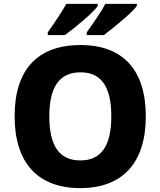

<svg xmlns="http://www.w3.org/2000/svg" viewBox="-20 -955 823 985"><path d="M225 -775H313C362 -810 465 -896 482 -925V-935H320C309 -914 267 -847 225 -789ZM425 -775H513C587 -831 671 -904 682 -925V-935H520C505 -904 472 -856 425 -789ZM392 10C609 10 728 -120 728 -358C728 -597 610 -724 393 -724C174 -724 55 -599 55 -359C55 -119 174 10 392 10ZM392 -132C284 -132 233 -207 233 -358C233 -509 285 -584 393 -584C499 -584 551 -511 551 -358C551 -206 499 -132 392 -132Z"/></svg>

Font: Kathrein 85 Heavy
Style: Regular
Weight: 900
Designer: Lazydogs Typefoundry, based on Open Sans by Ascender Corporation
Foundry: Lazydogs Typefoundry
Version: Version 1.003;PS 001.003;hotconv 1.0.88;makeotf.lib2.5.64775